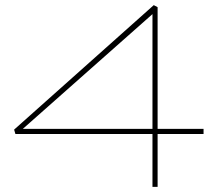

<svg xmlns="http://www.w3.org/2000/svg" viewBox="-20 -728 839 748"><path d="M40 -206 35 -223 579 -708 594 -700V-226H773V-206H594V0H574V-206ZM69 -226H574V-673Z"/></svg>

Font: Georama Extended Thin
Style: Regular
Weight: 100
Width: 7
Designer: Jean-Baptiste Levee
Foundry: Production Type
Version: Version 1.000